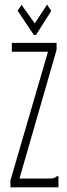

<svg xmlns="http://www.w3.org/2000/svg" viewBox="-20 -808 290 828"><path d="M25 -30 187 -585H31V-623H224V-593L64 -38H188Q205 -38 212 -40Q219 -42 225 -48H232V0H25ZM183 -788 201 -761 135 -657H126L56 -762L73 -787L130 -707Z"/></svg>

Font: Inconsolata UltraCondensed Light
Style: Regular
Weight: 300
Width: 1
Monospace: yes
Designer: Raph Levien, Cyreal, Brenton Simpson
Foundry: Raph Levien, Cyreal, Google
Version: Version 3.001; ttfautohint (v1.8.2.53-6de2)